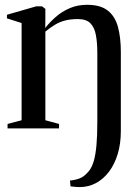

<svg xmlns="http://www.w3.org/2000/svg" viewBox="-20 -535 584 800"><path d="M312.5 244.5Q305.5 244.5 299 244Q292.5 243.5 286.2 242.8Q280 242 274 241.5L271.5 217Q278 217.5 296 213.2Q314 209 326.5 200.5Q341.5 189.5 352.5 175Q363.5 160.5 370.8 135.8Q378 111 381.8 71.5Q385.5 32 385.5 -27.5V-314.5Q385.5 -357.5 379.5 -389.2Q373.5 -421 356.5 -438.2Q339.5 -455.5 304.5 -455.5Q274 -455.5 251 -449.5Q228 -443.5 208.8 -431.8Q189.5 -420 169 -403.5V-34L226 -18.5V0H11.5V-18.5L70 -34V-439L9 -458.5V-473.5L130.5 -508.5H155.5L169 -498V-459.5L168.5 -418.5Q186 -441 211.2 -463.5Q236.5 -486 269.5 -500.5Q302.5 -515 343 -515Q398.5 -515 429 -491Q459.5 -467 471.5 -422.8Q483.5 -378.5 483.5 -318V11Q483.5 64.5 470.2 107.5Q457 150.5 433.8 181Q410.5 211.5 379.5 228Q348.5 244.5 312.5 244.5Z"/></svg>

Font: Merriweather 144pt
Style: Regular
Weight: 400
Version: Version 2.100